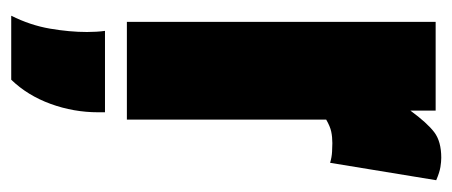

<svg xmlns="http://www.w3.org/2000/svg" viewBox="-252 -348 806 342"><g transform="rotate(90 151.0 -177.0)"><path d="M177 -550V-505Q199 -535 215.5 -547.5Q232 -560 261 -560Q268 -560 277.5 -558.5Q287 -557 301 -551L270 -362Q260 -365 250 -365.5Q240 -366 235 -366Q224 -366 214.5 -364Q205 -362 193 -355V0H19V-550ZM8 206Q25 172 31 137Q37 102 37 71Q37 63 36.5 54.5Q36 46 35 39H180V51Q180 95 165 136Q150 177 122 206Z"/></g></svg>

Font: Georama ExtraCondensed Black
Style: Regular
Weight: 900
Width: 2
Designer: Jean-Baptiste Levee
Foundry: Production Type
Version: Version 1.000